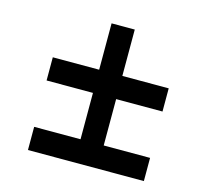

<svg xmlns="http://www.w3.org/2000/svg" viewBox="-107 -750 1088 1000"><g transform="rotate(15 437.5 -250.0)"><path d="M125 125V0H375V-250H125V-375H375V-625H500V-375H750V-250H500V0H750V125Z"/></g></svg>

Font: Silkscreen
Style: Regular
Weight: 400
Designer: Jason Kottke
Foundry: Jason Kottke
Version: Version 1.001; ttfautohint (v1.8.4.7-5d5b)